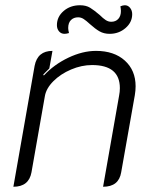

<svg xmlns="http://www.w3.org/2000/svg" viewBox="-20 -703 586 732"><path d="M112 -452Q123 -509 180 -509L168 -442L145 -419L147 -415Q186 -457 240.5 -483Q295 -509 346 -509Q415 -509 456 -472Q497 -435 497 -374Q497 -358 494 -340L442 -46Q433 9 373 9L434 -338Q437 -353 437 -367Q437 -455 331 -455Q291 -455 251 -438Q211 -421 183.5 -393.5Q156 -366 151 -336L100 -46Q90 9 31 9ZM197 -607Q197 -639 222.5 -661Q248 -683 285 -683Q308 -683 323.5 -673.5Q339 -664 360 -646Q373 -633 383 -626.5Q393 -620 404 -620Q421 -620 431 -631Q441 -642 441 -661Q441 -669 439 -679Q449 -683 456 -683Q468 -683 476 -673Q484 -663 484 -649Q484 -618 458.5 -596Q433 -574 398 -574Q376 -574 359.5 -583.5Q343 -593 323 -611Q309 -624 299 -630.5Q289 -637 278 -637Q261 -637 250.5 -626.5Q240 -616 240 -596Q240 -589 243 -577Q233 -574 226 -574Q213 -574 205 -583.5Q197 -593 197 -607Z"/></svg>

Font: K2D ExtraLight
Style: Italic
Weight: 275
Italic angle: -10°
Designer: Katatrad Aksorn Co.,Ltd.
Foundry: Cadson Demak Co.,Ltd.
Version: Version 1.000; ttfautohint (v1.6)